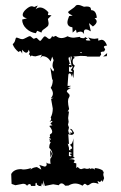

<svg xmlns="http://www.w3.org/2000/svg" viewBox="-20 -736 484 769"><path d="M123.5 -603Q101.6 -606 85.2 -621.6Q68.8 -637.2 68.8 -657.7L87.9 -662.6Q70.8 -666.5 70.8 -676.3Q70.8 -687 84.5 -699Q98.1 -710.9 106.9 -710.9Q112.3 -710.9 116.7 -708L131.3 -713.9L122.6 -698.7Q131.3 -706.1 140.6 -706.1Q156.2 -706.1 173.8 -687L171.9 -675.8L186.5 -674.8L171.9 -660.2L174.8 -643.1Q174.8 -634.8 170.7 -630.6Q166.5 -626.5 161.4 -623Q156.2 -619.6 151.6 -616Q147 -612.3 146 -605.5L128.9 -612.8ZM316.9 -599.1Q311.5 -609.4 302.2 -609.4Q294.9 -609.4 287.1 -604.5L284.2 -617.2L271 -605.5L270 -626.5Q250 -629.4 250 -646.5Q250 -654.8 256.8 -671.4L271 -673.8Q252.9 -681.6 252.9 -687.5Q252.9 -689 256.8 -691.9Q279.3 -707 282.2 -711.7Q285.2 -716.3 292.5 -716.3Q300.8 -716.3 316.4 -709L327.1 -710Q344.2 -710 344.2 -699.2L345.2 -695.3Q365.2 -695.3 367.7 -665L358.9 -662.6Q367.2 -656.7 367.2 -649.9Q367.2 -640.6 352.1 -629.9L336.4 -643.6L343.8 -610.4Q331.5 -618.2 324.2 -618.2Q315.9 -618.2 315.9 -606.9ZM26.4 0.5 24.9 -39.1Q35.6 -58.6 64.5 -58.6L72.3 -57.1Q88.4 -57.1 104 -63L102.1 -56.6Q110.8 -65.4 127.9 -66.9L145.5 -56.6Q141.6 -70.3 136.7 -75.7L158.2 -68.8Q167 -68.8 167 -78.1L165.5 -86.4Q167 -80.1 183.1 -80.1Q181.2 -83.5 181.2 -94.7Q181.2 -102.1 185.5 -105.5L189.9 -118.7Q189.9 -131.3 177.2 -144Q177.2 -158.7 183.1 -165.5L177.7 -171.4L183.1 -177.7Q182.6 -182.1 177.2 -184.6L181.2 -189.9L179.2 -194.8Q179.2 -197.3 184.1 -200.2Q189 -203.1 189 -208.5Q189 -217.3 177.7 -231Q178.7 -233.4 189.5 -233.9Q189 -236.3 185.8 -237.3Q182.6 -238.3 182.6 -241.2Q182.6 -243.7 190.4 -248.5L187.5 -252L178.2 -247.6Q185.1 -254.4 185.1 -260.3L183.1 -265.6Q191.4 -281.2 191.4 -301.3L184.6 -340.3L194.8 -344.2L184.1 -343.8Q191.9 -351.6 191.9 -361.8Q191.9 -371.6 183.1 -384.3Q191.4 -397 191.4 -416Q188.5 -416 187.5 -426.3Q186.5 -436.5 181.6 -465.8Q189 -452.1 194.3 -450.2L196.3 -458.5Q190.4 -464.8 190.4 -475.1Q190.4 -483.4 194.8 -494.6L189 -509.3L182.6 -489.7Q170.9 -511.2 148.4 -511.2L141.6 -503.4L147.5 -517.1L122.1 -510.3Q113.3 -510.3 106.9 -513.7L101.1 -509.3Q101.1 -518.1 95.2 -518.1L99.1 -526.4L95.2 -537.1Q91.8 -524.9 85 -524.9Q78.1 -524.9 68.8 -537.1V-521Q64.5 -531.7 60.1 -531.7L54.2 -527.8Q36.6 -542 30.8 -559.1Q39.1 -565.9 41 -575.7Q43 -585.4 45.9 -585.4Q49.8 -585.4 56.6 -582.3Q63.5 -579.1 69.3 -579.1Q74.7 -579.1 85.4 -585.2Q96.2 -591.3 99.6 -591.3Q102.5 -591.3 107.9 -585.9Q113.3 -580.6 115.7 -580.6L125 -584.5Q127.4 -584.5 132.8 -578.4Q138.2 -572.3 140.6 -572.3Q143.6 -572.3 149.7 -581.3Q155.8 -590.3 159.7 -590.3Q163.6 -590.3 168.7 -585.2Q173.8 -580.1 177.7 -580.1Q184.1 -580.1 189 -592.3Q189.9 -588.4 193.8 -588.4L203.6 -592.3Q213.9 -583.5 226.1 -583.5Q237.3 -583.5 250.5 -590.8Q262.2 -585 275.4 -585L299.8 -588.4Q299.8 -583 316.9 -583L321.8 -587.4L331.1 -581.1Q323.7 -580.1 323.7 -577.1Q323.7 -573.7 331.5 -573.7H342.3L333.5 -586.4Q345.7 -580.6 358.9 -580.6L373.5 -582.5V-573.2L386.2 -576.7Q400.4 -576.7 408.7 -553.7Q396 -552.7 396 -547.4L401.4 -538.1L397 -529.8Q383.3 -529.3 383.3 -524.9L385.3 -518.1L379.4 -509.3H329.6Q329.6 -512.2 303.2 -512.2L273.9 -509.3L279.8 -503.9Q271 -502 271 -489.7Q271 -477.1 279.8 -473.1Q272.9 -461.9 272.9 -458L276.4 -452.6L273.9 -422.9L268.1 -442.9V-427.7Q263.7 -442.4 259.8 -442.4Q253.4 -442.4 253.4 -432.1L250.5 -392.1H264.6L250.5 -384.8L264.2 -383.8Q247.6 -376 247.6 -370.1Q247.6 -367.7 253.2 -362.8Q258.8 -357.9 258.8 -353.5Q258.8 -348.6 255.6 -344Q252.4 -339.4 252.4 -329.1Q252.4 -317.4 256.8 -299.3L251 -289.6H256.3L252.9 -263.2L254.9 -248L252.4 -236.3L256.3 -225.1L253.4 -212.9L256.3 -201.2L260.7 -200.2L263.7 -202.1Q263.7 -204.1 256.3 -207.5L267.6 -204.1L270 -205.6Q270 -210 259.3 -220.7L268.1 -217.8L276.9 -203.6Q273.9 -195.8 265.6 -195.8L253.4 -198.7L256.3 -158.2L251 -161.1L256.3 -144V-134.3H265.1L259.3 -139.2L264.2 -138.7L269 -142.1Q269 -147.5 259.8 -156.7Q271 -157.7 273.9 -182.1V-107.9L279.8 -103.5L256.8 -98.6Q277.3 -98.6 278.8 -93.8Q278.8 -89.8 274.9 -84.5L285.6 -81.5V-63L291.5 -67.4Q298.8 -58.6 305.2 -58.6L317.4 -62L328.1 -59.6Q335 -59.6 341.3 -63L339.4 -58.1Q344.2 -61.5 348.6 -61.5Q354.5 -61.5 360.8 -56.6L358.9 -63Q377 -62 391.1 -53.7L392.6 -48.3H397Q394 -45.9 393.6 -35.6L397 -22.5L391.1 -6.8L388.2 -14.2L380.4 -6.8L371.6 -10.7L370.6 -9.8L375 0.5Q363.8 -3.9 355.5 -3.9Q347.2 -3.9 341.1 1.2Q335 6.3 330.1 6.3L320.8 0Q316.4 0 310.5 7.8Q294.9 -1 281.2 -1Q268.1 -1 253.9 7.3L241.2 7.8Q233.4 -1.5 226.6 -1.5Q220.2 -1.5 215.3 5.9L192.9 2L159.7 8.8L153.3 -14.2V10.3L149.4 -3.4L147 13.2L146 -3.9L143.6 9.3L136.2 8.8L127.9 3.4Q127.9 -3.9 124.5 -3.9Q121.6 -3.9 121.6 8.8H104Q104 2.9 99.6 1Q88.9 2.9 88.9 8.8Q83.5 0 72.3 0L41.5 5.9ZM304.7 -522.9 308.1 -525.4Q308.1 -527.3 299.8 -527.3ZM266.1 -492.7 267.6 -509.3H262.2ZM256.3 -449.2Q263.2 -447.8 267.1 -447.8L270.5 -448.7Q270.5 -450.7 263.2 -455.6Q271.5 -465.3 271.5 -471.7L260.7 -465.8L256.3 -470.7ZM177.7 -175.3V-181.2L180.7 -178.7ZM182.1 -105.5 180.7 -134.8Q188 -125 188 -118.7ZM260.7 -109.9 268.1 -111.3 259.3 -117.7 269 -120.1 259.3 -122.6 268.1 -125.5 256.3 -127 255.9 -111.8ZM256.3 -474.6 261.7 -476.1 266.6 -472.2 261.7 -502.9 256.3 -508.8 254.4 -500.5 259.3 -482.4 263.7 -479.5 256.3 -480.5ZM407.7 -511.2 393.1 -509.8 409.2 -523.4Z"/></svg>

Font: Truetypewriter PolyglOTT
Style: Regular
Weight: 400
Designer: Sergey Beatoff a.k.a. Sam_T
Version: Version 3.76